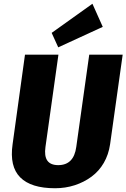

<svg xmlns="http://www.w3.org/2000/svg" viewBox="-20 -991 673 1022"><path d="M273 11Q145 11 87.5 -47Q30 -105 47 -223L113 -700H291L222 -209Q215 -160 232 -136Q249 -112 290 -112Q373 -112 386 -209L455 -700H633L566 -223Q558 -168 532.5 -124Q507 -80 467 -50.5Q427 -21 377.5 -5Q328 11 273 11ZM527 -848 290 -739 255 -816 472 -971Z"/></svg>

Font: Pathway Extreme Condensed ExtraBold
Style: Italic
Weight: 800
Width: 3
Italic angle: -8°
Version: Version 1.001;gftools[0.9.26]